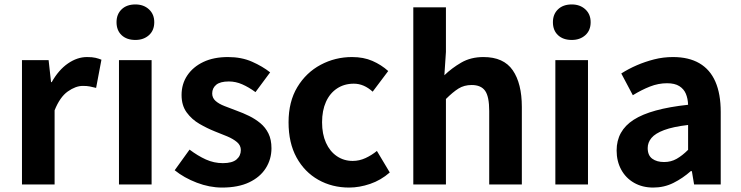

<svg xmlns="http://www.w3.org/2000/svg" viewBox="-20 -831 3338 865"><path d="M79 0V-560H199L210 -461H213Q244 -516 286 -545Q328 -574 372 -574Q396 -574 410.5 -570.5Q425 -567 437 -562L413 -435Q397 -439 384.5 -441.5Q372 -444 353 -444Q321 -444 285.5 -419Q250 -394 226 -334V0Z M516 0V-560H663V0ZM590 -651Q551 -651 528 -672.5Q505 -694 505 -731Q505 -767 528 -789Q551 -811 590 -811Q627 -811 651 -789Q675 -767 675 -731Q675 -694 651 -672.5Q627 -651 590 -651Z M980 14Q924 14 866.5 -8Q809 -30 767 -64L834 -157Q871 -129 907.5 -112.5Q944 -96 984 -96Q1026 -96 1045.5 -112.5Q1065 -129 1065 -155Q1065 -176 1048 -190.5Q1031 -205 1004 -216.5Q977 -228 948 -239Q913 -253 878.5 -273Q844 -293 821 -324.5Q798 -356 798 -403Q798 -453 824 -491.5Q850 -530 896.5 -552Q943 -574 1007 -574Q1068 -574 1115.5 -553Q1163 -532 1197 -505L1131 -416Q1101 -438 1071.5 -451Q1042 -464 1011 -464Q972 -464 954 -449Q936 -434 936 -410Q936 -390 951 -376.5Q966 -363 992 -353Q1018 -343 1047 -332Q1075 -322 1102.5 -308.5Q1130 -295 1153 -276Q1176 -257 1189.5 -229.5Q1203 -202 1203 -163Q1203 -114 1177.5 -73.5Q1152 -33 1102.5 -9.5Q1053 14 980 14Z M1553 14Q1476 14 1414 -21Q1352 -56 1316 -121.5Q1280 -187 1280 -280Q1280 -373 1319.5 -438.5Q1359 -504 1424.5 -539Q1490 -574 1566 -574Q1618 -574 1658 -556.5Q1698 -539 1729 -511L1659 -418Q1639 -436 1618 -445Q1597 -454 1574 -454Q1531 -454 1498.5 -432.5Q1466 -411 1448.5 -372Q1431 -333 1431 -280Q1431 -227 1448.5 -188Q1466 -149 1497.5 -127.5Q1529 -106 1569 -106Q1599 -106 1627 -119Q1655 -132 1678 -151L1736 -54Q1696 -19 1647.5 -2.5Q1599 14 1553 14Z M1842 0V-798H1989V-597L1982 -492Q2015 -524 2058 -549Q2101 -574 2158 -574Q2249 -574 2290 -514.5Q2331 -455 2331 -349V0H2184V-331Q2184 -396 2165.5 -422Q2147 -448 2105 -448Q2071 -448 2045.5 -432Q2020 -416 1989 -385V0Z M2482 0V-560H2629V0ZM2556 -651Q2517 -651 2494 -672.5Q2471 -694 2471 -731Q2471 -767 2494 -789Q2517 -811 2556 -811Q2593 -811 2617 -789Q2641 -767 2641 -731Q2641 -694 2617 -672.5Q2593 -651 2556 -651Z M2923 14Q2874 14 2836.5 -7.5Q2799 -29 2778.5 -67Q2758 -105 2758 -153Q2758 -242 2835 -291.5Q2912 -341 3080 -359Q3079 -387 3070 -408.5Q3061 -430 3040.5 -443Q3020 -456 2985 -456Q2946 -456 2908 -441Q2870 -426 2831 -402L2779 -500Q2812 -521 2849 -537Q2886 -553 2927 -563.5Q2968 -574 3012 -574Q3083 -574 3131 -546Q3179 -518 3203 -463Q3227 -408 3227 -327V0H3107L3097 -60H3092Q3056 -28 3014 -7Q2972 14 2923 14ZM2972 -101Q3003 -101 3028.5 -115.5Q3054 -130 3080 -156V-268Q3012 -260 2972 -245Q2932 -230 2915 -209.5Q2898 -189 2898 -164Q2898 -131 2918.5 -116Q2939 -101 2972 -101Z"/></svg>

Font: Noto Sans JP Thin
Style: Bold
Weight: 700
Version: Version 2.004-H2;hotconv 1.0.118;makeotfexe 2.5.65603